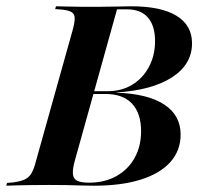

<svg xmlns="http://www.w3.org/2000/svg" viewBox="-45 -591 650 611"><path d="M108.1 -2.4Q79.8 -2.4 54.8 -2Q29.8 -1.6 9.3 -1.2Q-11.3 -0.8 -25 0L-22.6 -8.9L-3.2 -10.5Q20.2 -13.7 33.5 -19.8Q46.8 -25.8 54.8 -39.1Q62.9 -52.4 69.4 -78.2L185.5 -492.7Q192.7 -518.5 192.7 -532.3Q192.7 -546 183.5 -552Q174.2 -558.1 151.6 -560.5L130.6 -562.1L133.1 -571Q147.6 -571 168.1 -570.2Q188.7 -569.4 214.1 -569.4Q239.5 -569.4 267.7 -569.4H271.8Q305.6 -569.4 331 -570.2Q356.5 -571 371.8 -571Q467.7 -571 516.9 -540.7Q566.1 -510.5 566.1 -453.2Q566.1 -386.3 502.8 -345.2Q439.5 -304 325.8 -296.8V-296Q425 -292.7 477.4 -258.5Q529.8 -224.2 529.8 -162.9Q529.8 -112.1 497.2 -75.4Q464.5 -38.7 402.8 -19.4Q341.1 0 254 0Q233.1 0 211.3 -0.8Q189.5 -1.6 165.3 -2Q141.1 -2.4 112.9 -2.4ZM238.7 -9.7Q287.9 -9.7 325.4 -30.6Q362.9 -51.6 383.5 -88.7Q404 -125.8 404 -173.4Q404 -230.6 375 -261.3Q346 -291.9 291.1 -291.9H234.7L237.1 -300.8H297.6Q341.9 -300.8 375.8 -321.4Q409.7 -341.9 429 -378.2Q448.4 -414.5 448.4 -460.5Q448.4 -508.9 425.8 -535.1Q403.2 -561.3 358.9 -561.3H327.4L192.7 -78.2Q185.5 -51.6 187.1 -36.7Q188.7 -21.8 200.8 -15.7Q212.9 -9.7 238.7 -9.7Z"/></svg>

Font: Playfair 144pt
Style: Bold Italic
Weight: 700
Italic angle: -15.6°
Designer: Claus Eggers Sørensen
Foundry: Claus Eggers Sørensen
Version: Version 2.203